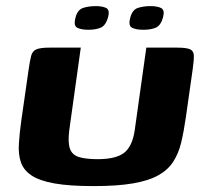

<svg xmlns="http://www.w3.org/2000/svg" viewBox="-20 -619 685 641"><path d="M458.3 -519.6Q434.4 -519.6 420.9 -526.4Q407.3 -533.2 415.1 -560.6Q421.9 -586.7 440.7 -592.7Q459.5 -598.6 482.7 -598.6Q505.5 -598.6 518.2 -592Q530.9 -585.3 524.2 -560.6Q516.4 -533.2 499.7 -526.4Q483.1 -519.6 458.3 -519.6ZM275.4 -519.6Q251.3 -519.6 237.9 -526.4Q224.5 -533.2 232.3 -561Q239 -586.7 257.9 -592.7Q276.7 -598.6 299.9 -598.6Q322.7 -598.6 335.1 -592Q347.4 -585.3 340.7 -561Q332.8 -533.5 316.1 -526.6Q299.3 -519.6 275.4 -519.6ZM600.5 -227.5Q593.8 -180.6 585 -143.6Q576.2 -106.6 558.3 -79.1Q540.5 -51.6 508.2 -33.6Q475.9 -15.6 423.8 -6.7Q371.7 2.3 292.4 2.3Q211.6 2.3 161.4 -6.7Q111.2 -15.6 84.8 -33.6Q58.3 -51.6 49.6 -77.9Q40.8 -104.2 43 -139.1Q45.2 -174.1 51.2 -217.3L75.5 -386.3Q79.9 -417 84.1 -432.9Q88.4 -448.7 101.7 -454.4Q115 -460 146.2 -460H249.7L211.3 -184.7Q206 -142.9 213.7 -122.1Q221.3 -101.2 244.5 -94.4Q267.6 -87.6 306 -87.6Q366.8 -87.6 394.3 -108.8Q421.8 -130.1 429.7 -183.7L468.5 -460H570.4Q602.5 -460 614.7 -454.4Q626.8 -448.7 627.2 -432.9Q627.5 -417 623.1 -386.3Z"/></svg>

Font: Genos Thin
Style: Italic
Weight: 100
Italic angle: -8°
Designer: Robert E. Leuschke
Foundry: Robert E. Leuschke
Version: Version 1.010